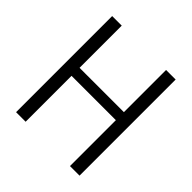

<svg xmlns="http://www.w3.org/2000/svg" viewBox="-199 -926 1085 1085"><g transform="rotate(45 343.0 -384.0)"><path d="M519.7 -768H596.2V0H519.7V-381.2L536.9 -366.8H148.5L165.4 -381.2V0H88.9V-768H165.4V-416.6L148.5 -430.9H536.9L519.7 -416.6Z"/></g></svg>

Font: Yaldevi ExtraLight
Style: Regular
Weight: 200
Designer: Sol Matas, Rajitha Manaperi, Kosala Senevirathne
Foundry: Mooniak
Version: Version 1.100